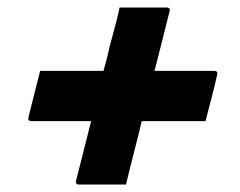

<svg xmlns="http://www.w3.org/2000/svg" viewBox="-20 -556 640 512"><path d="M87 -367H256Q261 -385 265.5 -402.5Q270 -420 274 -438Q282 -467 288.5 -492Q295 -517 299 -536H424Q435 -536 432 -525Q422 -485 412 -445.5Q402 -406 392 -367H551Q562 -367 559 -356Q552 -325 544 -294.5Q536 -264 528 -233H358Q348 -191 337 -148.5Q326 -106 316 -64H191Q180 -64 183 -75Q193 -114 203 -153.5Q213 -193 223 -233H64Q53 -233 56 -244Q64 -275 71.5 -305.5Q79 -336 87 -367Z"/></svg>

Font: Recursive Sn Lnr St
Style: Bold Italic
Weight: 700
Italic angle: -15°
Version: Version 1.079;hotconv 1.0.112;makeotfexe 2.5.65598; ttfautoh